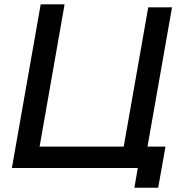

<svg xmlns="http://www.w3.org/2000/svg" viewBox="-20 -770 841 880"><path d="M738.5 -98 705 90.5H596L611.5 0H34.5L166.5 -750H276L161.5 -98H547L659.5 -736.5H768.5L656 -98Z"/></svg>

Font: Russisch Sans SemiBold
Style: Italic
Weight: 600
Width: 4
Italic angle: -10°
Designer: Michael Sharanda (font) & Cristiano Sobral (main changes)
Foundry: Michael Sharanda
Version: Version 2.00;September 8, 2020;FontCreator 13.0.0.2681 64-bi